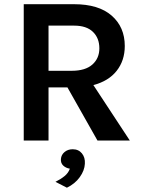

<svg xmlns="http://www.w3.org/2000/svg" viewBox="-20 -669 684 914"><path d="M93 0V-649H333Q449.5 -649 511.8 -594.5Q574 -540 574 -450Q574 -381 535.5 -332Q497 -283 424.5 -264L598 0H444L301 -253H211V0ZM211 -332H321Q386.5 -332 419.8 -361.8Q453 -391.5 453 -439Q453 -487.5 422.5 -517.2Q392 -547 333 -547H211ZM298.5 224.5 244 196.5Q268.5 184.5 287 169.5Q305.5 154.5 312.5 134Q293.5 131 281 119.2Q268.5 107.5 270 88Q271.5 68 287.2 54.8Q303 41.5 326 41.5Q354 41.5 370 61.2Q386 81 384 110.5Q382.5 142.5 359.8 174.2Q337 206 298.5 224.5Z"/></svg>

Font: Karla
Style: Bold
Weight: 700
Designer: Jonathan Pinhorn
Version: Version 2.004; ttfautohint (v1.8.4.7-5d5b);gftools[0.9.33]